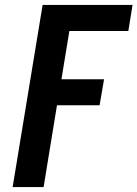

<svg xmlns="http://www.w3.org/2000/svg" viewBox="-20 -755 555 775"><path d="M31 0 152 -735H515L498 -630H260L228 -435H400L382 -330H210L156 0Z"/></svg>

Font: Iosevka Term Curly Extrabold
Style: Italic
Weight: 800
Italic angle: -9°
Designer: Belleve Invis
Foundry: Belleve Invis
Version: Version 32.3.0